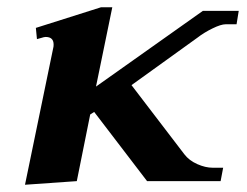

<svg xmlns="http://www.w3.org/2000/svg" viewBox="-20 -500 683 530"><path d="M639 -470 633 -433H603Q590 -433 566.5 -421.5Q543 -410 525 -396L343 -265L489 -74Q502 -57 524.5 -47Q547 -37 567 -37H596L589 0H386L240 -191L229 -184L192 0L49 10L127 -368Q128 -371 128 -377Q128 -398 106 -398Q102 -398 94.5 -395.5Q87 -393 82 -392L79 -423L259 -480H290L245 -261L540 -470Z"/></svg>

Font: Taviraj SemiBold
Style: Italic
Weight: 600
Italic angle: -12°
Designer: Katatrad Team
Foundry: CadsonDemak
Version: Version 1.001